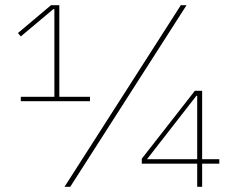

<svg xmlns="http://www.w3.org/2000/svg" viewBox="-20 -718 891 738"><path d="M60 -346H189V-683H185L60 -578L49 -591L176 -698H208V-346H326V-329H60ZM675 -698H697L250 0H228ZM738 -89H525V-108L729 -369H757V-106H823V-89H757V0H738ZM735 -350 545 -106H738V-350Z"/></svg>

Font: IBM Plex Sans KR Thin
Style: Regular
Weight: 100
Designer: Mike Abbink; Paul van der Laan; Pieter van Rosmalen; Wujin Sim; Chorong Kim; Dohee Lee;
Foundry: Sandoll Inc.
Version: Version 1.001